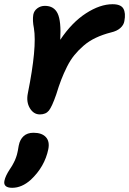

<svg xmlns="http://www.w3.org/2000/svg" viewBox="-72 -499 613 911"><path d="M117.2 43.9Q87.4 43.9 69.6 14.2Q51.8 -15.6 60.1 -56.2Q104 -274.9 88.9 -365.2Q81.5 -401.4 85.9 -429.2Q89.4 -447.8 105 -459.5Q120.6 -471.2 141.1 -471.2Q184.1 -471.2 201.4 -435.3Q218.8 -399.4 213.9 -310.1Q269 -392.6 335.9 -435.8Q402.8 -479 461.9 -479Q501.5 -479 513.4 -458Q525.4 -437 518.1 -398.9Q515.1 -380.4 499 -366Q482.9 -351.6 455.1 -345.2Q415 -335 382.6 -319.6Q350.1 -304.2 325 -282.5Q299.8 -260.7 280.8 -237.3Q261.7 -213.9 245.8 -182.1Q230 -150.4 218.5 -120.6Q207 -90.8 194.8 -50.8Q174.8 6.8 160.2 25.4Q145.5 43.9 117.2 43.9ZM-14.2 392.1Q-36.1 392.1 -45.4 383.3Q-54.7 374.5 -50.8 357.9Q-46.4 335.9 -24.9 303.2Q-19.5 295.4 -14.9 287.8Q-10.3 280.3 -6.8 272.9Q-3.4 265.6 -0.7 260.3Q2 254.9 4.4 247.1Q6.8 239.3 8.1 235.6Q9.3 231.9 11 223.6Q12.7 215.3 13.2 213.1Q13.7 210.9 15.1 201.7Q16.6 192.4 17.1 190.9Q22.5 163.1 40 147Q57.6 130.9 86.9 130.9Q126.5 130.9 145.5 151.4Q164.6 171.9 157.2 209Q140.1 292 74.2 354Q31.7 392.1 -14.2 392.1Z"/></svg>

Font: Shantell Sans Bouncy
Style: Italic
Weight: 600
Italic angle: -11.31°
Designer: Stephen Nixon, Anya Danilova, Shantell Martin
Foundry: Arrow Type
Version: Version 1.006;[9816181b4]